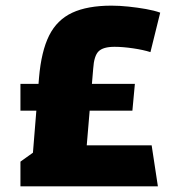

<svg xmlns="http://www.w3.org/2000/svg" viewBox="-20 -660 619 680"><path d="M94.6 -93.8 118.2 -384.9Q126.2 -478.4 154 -534.1Q181.8 -589.7 235.8 -614.9Q289.8 -640 375 -640Q403.4 -640 435.3 -636.6Q467.3 -633.2 497 -628Q526.7 -622.7 547.4 -615.2L512.8 -475.4Q488 -483.4 451.6 -488.8Q415.1 -494.2 385.6 -494.2Q345.2 -494.2 329.1 -478.1Q313 -462.1 310.1 -417L285.7 -127.2ZM52.4 0V-87.5L133.1 -145.3H517.1L539.2 0ZM52.4 -268V-363H457.7L448.9 -268Z"/></svg>

Font: Changa
Style: Regular
Weight: 400
Designer: Eduardo Rodriguez Tunni
Foundry: Eduardo Rodriguez Tunni
Version: Version 3.003